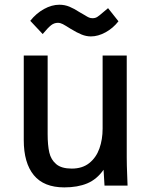

<svg xmlns="http://www.w3.org/2000/svg" viewBox="-20 -785 640 812"><path d="M80.5 -192.5V-550H181.5V-218Q181.5 -171 188.5 -140.2Q195.5 -109.5 217.8 -90.8Q240 -72 283.5 -72Q328.5 -72 357.8 -95.5Q387 -119 400.5 -157.2Q414 -195.5 414 -241V-550H516V-119Q516 -87 518 -41L519.5 0H422L418 -67Q389.5 -26.5 349 -9.5Q308.5 7.5 252 7.5Q165.5 7.5 123 -44.2Q80.5 -96 80.5 -192.5ZM279 -663Q257 -677 246 -682.8Q235 -688.5 225 -688.5Q209 -688.5 196 -678.2Q183 -668 160.5 -641L108 -697Q133 -728.5 166 -746.8Q199 -765 231 -765Q253.5 -765 273.5 -756.8Q293.5 -748.5 316.5 -733.5Q318.5 -732.5 339 -720.5Q350 -713.5 356.5 -710.8Q363 -708 371.5 -708Q382.5 -708 390.8 -713Q399 -718 415.5 -732.5Q418.5 -735.5 437 -750.5L481 -695Q458 -665.5 426.2 -648.2Q394.5 -631 364.5 -631Q345 -631 325.5 -638.8Q306 -646.5 279 -663Z"/></svg>

Font: JuliaMono Medium
Style: Regular
Weight: 500
Monospace: yes
Designer: cormullion
Foundry: corm
Version: Version 0.054; ttfautohint (v1.8.4)